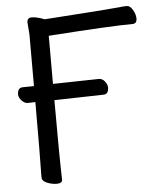

<svg xmlns="http://www.w3.org/2000/svg" viewBox="-53 -763 678 823"><g transform="rotate(-5 286.5 -351.5)"><path d="M158 15Q138 15 116.5 6.5Q95 -2 95 -19Q97 -108 97 -342L65 -341Q51 -341 39 -353.5Q27 -366 26 -380Q26 -410 49 -410Q72 -410 97 -411V-634L93 -685Q93 -705 113 -705Q128 -705 148 -699L168 -692Q450 -711 485 -715Q511 -718 523 -718Q537 -718 548.5 -698.5Q560 -679 560 -661Q560 -639 541 -639Q453 -639 179 -620V-413L377 -417Q391 -417 401.5 -404.5Q412 -392 413 -378Q413 -348 390 -348L179 -343Q179 -107 182 -1Q182 15 158 15Z"/></g></svg>

Font: ToneOZ-Pinyin-WenKai-Medium
Style: Medium
Weight: 700
Designer: Fontworks Inc.
Foundry: ToneOZ
Version: Version 0.240331